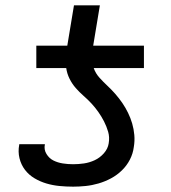

<svg xmlns="http://www.w3.org/2000/svg" viewBox="-20 -691 640 719"><path d="M254 8Q228 8 202.5 5.5Q177 3 153.5 -4Q130 -11 109 -23.5Q88 -36 73.5 -55Q59 -74 53 -98.5Q47 -123 52 -149Q52 -149 52 -149.5Q52 -150 52 -151H148Q148 -151 148 -150.5Q148 -150 148 -150Q144 -131 154 -114.5Q164 -98 180 -90Q196 -82 215 -79Q234 -76 254 -76Q274 -76 294.5 -79Q315 -82 334.5 -91Q354 -100 369 -117Q384 -134 387 -154Q391 -177 385 -197.5Q379 -218 369.5 -236.5Q360 -255 348 -272Q336 -289 322 -304Q308 -319 292.5 -332.5Q277 -346 263.5 -361.5Q250 -377 240.5 -396Q231 -415 228 -436H116V-520H232L257 -671H354L329 -520H519V-436H331Q338 -416 352.5 -400Q367 -384 382.5 -369.5Q398 -355 412 -339Q426 -323 438 -305.5Q450 -288 459.5 -268.5Q469 -249 475 -228.5Q481 -208 483 -185.5Q485 -163 481 -140Q478 -116 466.5 -93.5Q455 -71 436.5 -53Q418 -35 395.5 -23Q373 -11 349 -4Q325 3 301 5.5Q277 8 254 8Z"/></svg>

Font: Iosevka SS04 Medium Extended
Style: Italic
Weight: 500
Width: 7
Italic angle: -9°
Monospace: yes
Designer: Belleve Invis
Foundry: Belleve Invis
Version: Version 19.0.0; ttfautohint (v1.8.4)